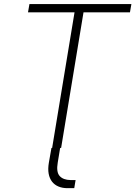

<svg xmlns="http://www.w3.org/2000/svg" viewBox="-20 -748 685 971"><path d="M284.2 0 272 74.2Q263.7 122.1 281.7 142.1Q299.8 162.1 336.9 162.6H362.3L355.5 203.6H320.8Q295.9 203.6 275.9 195.3Q255.9 187 243.2 170.7Q230.5 154.3 226.1 130.4Q221.7 106.4 227.1 74.7L240.2 0ZM121.6 -685.5 128.9 -727.5H644.5L637.2 -685.5H402.3L289.1 0H243.7L356.9 -685.5Z"/></svg>

Font: Inter 17pt ExtraLight
Style: Italic
Weight: 250
Italic angle: -9.3988°
Version: Version 4.001;git-66647c0bb